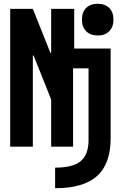

<svg xmlns="http://www.w3.org/2000/svg" viewBox="-20 -777 640 1017"><path d="M272 111Q366 111 407.5 76.5Q449 42 449 -35V-415H367V0H251V-250L158 -483H154V0H34V-730H154L247 -497H251V-730H373V-520H566V-44Q566 91 494 155.5Q422 220 272 220ZM498 -589Q459 -589 436.5 -611.5Q414 -634 414 -673Q414 -713 436.5 -735Q459 -757 498 -757Q536 -757 558.5 -735Q581 -713 581 -673Q581 -634 558.5 -611.5Q536 -589 498 -589Z"/></svg>

Font: M PLUS Code Latin Expanded SemiBold
Style: Regular
Weight: 600
Width: 7
Designer: Coji Morishita
Foundry: UNDERFOREST DESIGN
Version: Version 1.002; ttfautohint (v1.8.3)